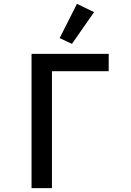

<svg xmlns="http://www.w3.org/2000/svg" viewBox="-20 -978 680 998"><path d="M144 -698H545V-608H250V0H144ZM354 -750 290 -780 380 -958 469 -915Z"/></svg>

Font: Writer Medium
Style: Regular
Weight: 500
Monospace: yes
Designer: Mike Abbink, Paul van der Laan, Pieter van Rosmalen
Foundry: Bold Monday
Version: Version 2.001 2020